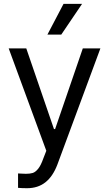

<svg xmlns="http://www.w3.org/2000/svg" viewBox="-20 -783 569 1002"><path d="M74.2 197.3V122.1L89.8 123Q97.7 124 115.2 124Q136.7 124 150.9 119.6Q165 115.2 179.2 97.7Q193.4 80.1 206.1 43.9L221.7 3.9L25.4 -530.3H117.2L261.7 -109.4H267.6L412.1 -530.3H503.9L279.3 76.2Q255.9 137.7 216.8 168.5Q177.7 199.2 121.1 199.2Q95.7 199.2 74.2 197.3ZM311.5 -762.7H408.2L299.8 -602.5H227.5Z"/></svg>

Font: WEMIX Pretendard Variable
Style: Regular
Weight: 400
Designer: Base glyphs from Inter by Rasmus Andersson; Hangeul glyphs from Noto Sans CJK(Source Han Sans) by Jang Soo-young and Kan
Foundry: Kil Hyung-jin
Version: Version 1.000;Glyphs 3.2 (3208)